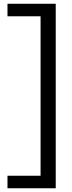

<svg xmlns="http://www.w3.org/2000/svg" viewBox="-20 -838 384 1026"><path d="M277.8 -817.9V168H20V101.1H196.8V-751H20V-817.9Z"/></svg>

Font: Lumene Sans Expanded
Style: Regular
Weight: 400
Width: 7
Designer: Deni Anggara
Version: Version 1.003;Glyphs 3.1.2 (3151)